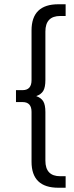

<svg xmlns="http://www.w3.org/2000/svg" viewBox="-20 -703 347 901"><path d="M150 -252Q173 -244 183 -227.5Q193 -211 193 -177V51Q193 124 263 124H288V178H254Q128 178 128 56V-178Q128 -224 86 -224H55V-280H86Q128 -280 128 -327V-560Q128 -683 254 -683H288V-628H263Q193 -628 193 -555V-328Q193 -293 183 -276.5Q173 -260 150 -252Z"/></svg>

Font: Montserrat Ace
Style: Regular
Weight: 400
Designer: Julieta Ulanovsky
Foundry: Julieta Ulanovsky
Version: Version 1